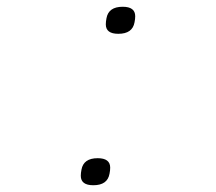

<svg xmlns="http://www.w3.org/2000/svg" viewBox="-20 -542 640 568"><path d="M256 6Q219 6 219 -22Q219 -26 219.5 -30.5Q220 -35 221 -40Q227 -74 269 -74Q306 -74 306 -46Q306 -42 305.5 -37.5Q305 -33 304 -28Q298 6 256 6ZM330 -442Q293 -442 293 -470Q293 -474 293.5 -478.5Q294 -483 295 -488Q301 -522 343 -522Q380 -522 380 -494Q380 -490 379.5 -485.5Q379 -481 378 -476Q372 -442 330 -442Z"/></svg>

Font: IBM Plex Mono ExtraLight
Style: Italic
Weight: 200
Italic angle: -9°
Monospace: yes
Designer: Mike Abbink, Paul van der Laan, Pieter van Rosmalen
Foundry: Bold Monday
Version: Version 2.3